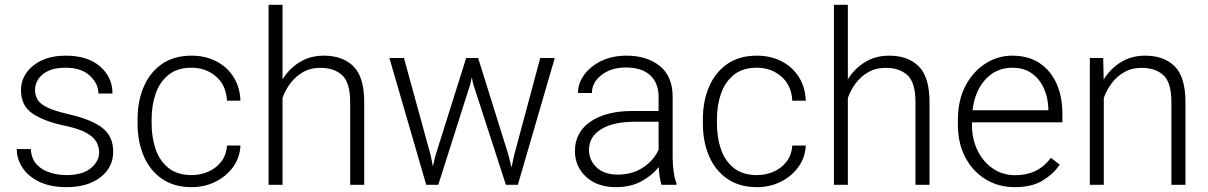

<svg xmlns="http://www.w3.org/2000/svg" viewBox="-20 -770 5034 800"><path d="M393.1 -134.8Q393.1 -156.7 382.3 -177.5Q371.6 -198.2 341.1 -215.8Q310.5 -233.4 252 -245.6Q163.6 -264.2 115.5 -296.9Q67.4 -329.6 67.4 -394.5Q67.4 -434.1 90.1 -466.6Q112.8 -499 154.5 -518.6Q196.3 -538.1 253.4 -538.1Q345.2 -538.1 397 -493.2Q448.7 -448.2 448.7 -380.4H390.1Q390.1 -420.9 354.7 -454.3Q319.3 -487.8 253.4 -487.8Q208 -487.8 179.9 -474.1Q151.9 -460.4 138.9 -439.2Q126 -418 126 -396Q126 -373 136.5 -355Q147 -336.9 177.2 -322.3Q207.5 -307.6 266.6 -293.9Q362.8 -272 407.2 -236.6Q451.7 -201.2 451.7 -138.2Q451.7 -72.8 398.7 -31.5Q345.7 9.8 256.8 9.8Q189.9 9.8 143.6 -12.7Q97.2 -35.2 73.5 -71.5Q49.8 -107.9 49.8 -148.9H108.4Q110.8 -107.4 133.8 -83.7Q156.7 -60.1 190.2 -50.3Q223.6 -40.5 256.8 -40.5Q323.7 -40.5 358.4 -69.1Q393.1 -97.7 393.1 -134.8Z M778.8 -40.5Q815.4 -40.5 847.9 -54.7Q880.4 -68.8 901.6 -96.2Q922.9 -123.5 925.8 -163.6H981.9Q979.5 -113.3 951.2 -74.2Q922.9 -35.2 877.7 -12.7Q832.5 9.8 778.8 9.8Q704.6 9.8 654.3 -25.4Q604 -60.5 578.6 -120.4Q553.2 -180.2 553.2 -253.9V-274.4Q553.2 -348.6 578.9 -408.4Q604.5 -468.3 654.5 -503.2Q704.6 -538.1 778.3 -538.1Q835 -538.1 880.1 -515.1Q925.3 -492.2 952.4 -450.2Q979.5 -408.2 981.9 -350.6H925.8Q922.4 -414.6 880.1 -451.2Q837.9 -487.8 778.3 -487.8Q718.3 -487.8 681.6 -457.8Q645 -427.7 628.4 -379.2Q611.8 -330.6 611.8 -274.4V-253.9Q611.8 -197.8 628.2 -149.2Q644.5 -100.6 681.4 -70.6Q718.3 -40.5 778.8 -40.5Z M1157.2 -750V-439.5Q1184.6 -483.9 1228.5 -511Q1272.5 -538.1 1329.1 -538.1Q1408.2 -538.1 1452.9 -493.4Q1497.6 -448.7 1497.6 -344.2V0H1439V-344.7Q1439 -426.3 1405.5 -456.8Q1372.1 -487.3 1314.9 -487.3Q1273.4 -487.3 1242.2 -469.2Q1210.9 -451.2 1189.7 -422.6Q1168.5 -394 1157.2 -361.8V0H1099.1V-750Z M1794.9 -123.5 1922.4 -528.3H1972.2L2097.7 -127L2111.3 -72.3L2122.1 -122.6L2231 -528.3H2291.5L2137.7 0H2087.9L1951.7 -419.9L1945.8 -447.8L1939.5 -419.4L1806.2 0H1755.9L1602.5 -528.3H1663.1L1774.9 -121.1L1783.7 -76.7Z M2736.3 0Q2731.9 -13.7 2728.8 -33.4Q2725.6 -53.2 2724.6 -73.7Q2698.2 -40 2653.3 -15.1Q2608.4 9.8 2545.9 9.8Q2468.8 9.8 2422.1 -33.2Q2375.5 -76.2 2375.5 -140.6Q2375.5 -218.3 2439.9 -262.9Q2504.4 -307.6 2616.2 -307.6H2724.1V-367.2Q2724.1 -423.8 2689.2 -456.3Q2654.3 -488.8 2587.9 -488.8Q2526.4 -488.8 2486.3 -457.5Q2446.3 -426.3 2446.3 -382.3L2388.2 -382.8Q2388.2 -422.4 2413.6 -457.8Q2439 -493.2 2484.6 -515.6Q2530.3 -538.1 2590.8 -538.1Q2675.3 -538.1 2729 -495.1Q2782.7 -452.1 2782.7 -366.2V-110.8Q2782.7 -83.5 2786.9 -54.2Q2791 -24.9 2798.8 -6.3V0ZM2552.7 -42.5Q2616.2 -42.5 2660.6 -72.8Q2705.1 -103 2724.1 -146.5V-262.7H2624.5Q2534.7 -262.7 2484.4 -231.4Q2434.1 -200.2 2434.1 -145.5Q2434.1 -102.5 2465.8 -72.5Q2497.6 -42.5 2552.7 -42.5Z M3134.3 -40.5Q3170.9 -40.5 3203.4 -54.7Q3235.8 -68.8 3257.1 -96.2Q3278.3 -123.5 3281.2 -163.6H3337.4Q3335 -113.3 3306.6 -74.2Q3278.3 -35.2 3233.2 -12.7Q3188 9.8 3134.3 9.8Q3060.1 9.8 3009.8 -25.4Q2959.5 -60.5 2934.1 -120.4Q2908.7 -180.2 2908.7 -253.9V-274.4Q2908.7 -348.6 2934.3 -408.4Q2960 -468.3 3010 -503.2Q3060.1 -538.1 3133.8 -538.1Q3190.4 -538.1 3235.6 -515.1Q3280.8 -492.2 3307.9 -450.2Q3335 -408.2 3337.4 -350.6H3281.2Q3277.8 -414.6 3235.6 -451.2Q3193.4 -487.8 3133.8 -487.8Q3073.7 -487.8 3037.1 -457.8Q3000.5 -427.7 2983.9 -379.2Q2967.3 -330.6 2967.3 -274.4V-253.9Q2967.3 -197.8 2983.6 -149.2Q3000 -100.6 3036.9 -70.6Q3073.7 -40.5 3134.3 -40.5Z M3512.7 -750V-439.5Q3540 -483.9 3584 -511Q3627.9 -538.1 3684.6 -538.1Q3763.7 -538.1 3808.3 -493.4Q3853 -448.7 3853 -344.2V0H3794.4V-344.7Q3794.4 -426.3 3761 -456.8Q3727.5 -487.3 3670.4 -487.3Q3628.9 -487.3 3597.7 -469.2Q3566.4 -451.2 3545.2 -422.6Q3523.9 -394 3512.7 -361.8V0H3454.6V-750Z M4208.5 9.8Q4139.6 9.8 4085.9 -23.4Q4032.2 -56.6 4001.7 -115.2Q3971.2 -173.8 3971.2 -249.5V-270.5Q3971.2 -352.1 4002.7 -412.1Q4034.2 -472.2 4085.9 -505.1Q4137.7 -538.1 4197.8 -538.1Q4265.1 -538.1 4311.8 -506.8Q4358.4 -475.6 4382.6 -421.1Q4406.7 -366.7 4406.7 -295.9V-260.3H4029.8V-249.5Q4029.8 -191.4 4052.7 -143.8Q4075.7 -96.2 4116.5 -68.1Q4157.2 -40 4210.9 -40Q4257.3 -40 4293.7 -57.4Q4330.1 -74.7 4358.9 -112.3L4395.5 -84Q4369.6 -45.4 4324.5 -17.8Q4279.3 9.8 4208.5 9.8ZM4197.8 -487.8Q4130.9 -487.8 4086.2 -439.2Q4041.5 -390.6 4032.2 -310.5H4348.1V-316.9Q4347.2 -361.3 4330.3 -400.1Q4313.5 -439 4280.5 -463.4Q4247.6 -487.8 4197.8 -487.8Z M4736.8 -487.3Q4695.3 -487.3 4664.1 -469.2Q4632.8 -451.2 4611.6 -422.6Q4590.3 -394 4579.1 -361.8V0H4521V-528.3H4576.7L4578.6 -438.5Q4606 -483.4 4650.1 -510.7Q4694.3 -538.1 4751 -538.1Q4830.1 -538.1 4874.8 -493.4Q4919.4 -448.7 4919.4 -344.2V0H4860.8V-344.7Q4860.8 -426.3 4827.4 -456.8Q4793.9 -487.3 4736.8 -487.3Z"/></svg>

Font: Vazirmatn UI ExtraLight
Style: Regular
Weight: 200
Designer: Saber Rastikerdar
Foundry: Saber Rastikerdar
Version: Version 33.003